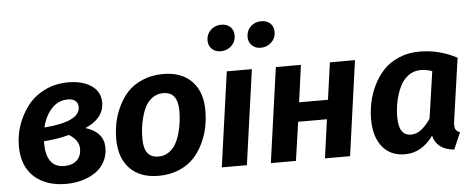

<svg xmlns="http://www.w3.org/2000/svg" viewBox="-52 -922 2642 1068"><g transform="rotate(-5 1269.0 -387.5)"><path d="M337.9 -545.9Q416 -545.9 466.1 -512.2Q516.1 -478.5 516.1 -418Q516.1 -329.6 411.1 -284.2Q512.2 -252.4 512.2 -166Q512.2 -121.1 492.2 -85.4Q472.2 -49.8 438.7 -28.1Q405.3 -6.3 364 4.9Q322.8 16.1 277.8 16.1Q166 16.1 99.6 -43.9Q33.2 -104 33.2 -216.8Q33.2 -275.9 52.7 -333Q72.3 -390.1 108.9 -438.2Q145.5 -486.3 205.1 -516.1Q264.6 -545.9 337.9 -545.9ZM327.1 -451.2Q273.4 -451.2 236.3 -411.1Q199.2 -371.1 184.1 -307.1Q383.8 -322.3 383.8 -403.8Q383.8 -426.3 369.1 -438.7Q354.5 -451.2 327.1 -451.2ZM315.9 -253.9Q254.4 -236.8 174.8 -231V-214.8Q174.8 -154.3 199.5 -119.1Q224.1 -84 276.9 -84Q319.8 -84 345.5 -107.2Q371.1 -130.4 371.1 -172.9Q371.1 -220.2 315.9 -253.9Z M793.9 16.1Q690.4 16.1 633.3 -43.5Q576.2 -103 576.2 -208Q576.2 -253.9 585.2 -298.8Q594.2 -343.8 616 -389.2Q637.7 -434.6 669.9 -468.8Q702.1 -502.9 753.2 -524.4Q804.2 -545.9 867.2 -545.9Q970.7 -545.9 1027.8 -486.1Q1085 -426.3 1084 -321.8Q1084 -276.4 1075.2 -231.7Q1066.4 -187 1044.9 -141.6Q1023.4 -96.2 991.5 -61.8Q959.5 -27.3 908.4 -5.6Q857.4 16.1 793.9 16.1ZM802.7 -90.8Q834.5 -90.8 859.6 -107.9Q884.8 -125 899.2 -150.6Q913.6 -176.3 923.1 -210.2Q932.6 -244.1 936 -273.4Q939.5 -302.7 939.9 -332Q939.9 -387.7 919.4 -413.8Q898.9 -439.9 857.9 -439.9Q826.2 -439.9 801 -422.9Q775.9 -405.8 761.2 -379.9Q746.6 -354 737.3 -320.1Q728 -286.1 724.6 -256.6Q721.2 -227.1 721.2 -198.2Q721.2 -142.6 741.5 -116.7Q761.7 -90.8 802.7 -90.8Z M1198.7 -644Q1168 -644 1148.9 -662.6Q1129.9 -681.2 1129.9 -710Q1129.9 -744.6 1154.1 -767.8Q1178.2 -791 1213.9 -791Q1244.6 -791 1263.7 -772.9Q1282.7 -754.9 1282.7 -726.1Q1282.7 -690.9 1258.3 -667.5Q1233.9 -644 1198.7 -644ZM1421.9 -644Q1391.6 -644 1372.6 -662.6Q1353.5 -681.2 1353.5 -710Q1353.5 -745.1 1377.4 -768.1Q1401.4 -791 1437.5 -791Q1468.3 -791 1487.1 -772.9Q1505.9 -754.9 1505.9 -726.1Q1505.9 -690.9 1481.4 -667.5Q1457 -644 1421.9 -644ZM1361.8 -529.8 1287.6 0H1147.5L1221.7 -529.8Z M1723.6 0 1753.4 -215.8H1592.8L1561.5 0H1421.4L1495.6 -529.8H1635.7L1607.4 -323.2H1768.6L1797.4 -529.8H1937.5L1863.8 0Z M2298.3 -545.9Q2409.7 -545.9 2507.3 -493.2L2457.5 -145Q2453.6 -115.7 2458.5 -101.8Q2463.4 -87.9 2484.4 -79.1L2444.3 14.2Q2346.2 4.4 2328.1 -74.2Q2263.7 16.1 2170.4 16.1Q2088.4 16.1 2043.2 -40.3Q1998 -96.7 1998 -192.9Q1998 -240.2 2007.8 -287.6Q2017.6 -335 2040.5 -382.1Q2063.5 -429.2 2097.2 -465.1Q2130.9 -501 2182.9 -523.4Q2234.9 -545.9 2298.3 -545.9ZM2295.4 -442.9Q2255.9 -442.9 2225.3 -419.2Q2194.8 -395.5 2177.7 -357.4Q2160.6 -319.3 2152.3 -277.3Q2144 -235.4 2144 -192.9Q2144 -89.8 2212.4 -89.8Q2242.7 -89.8 2269 -110.1Q2295.4 -130.4 2322.3 -168.9L2360.4 -431.2Q2331.1 -442.9 2295.4 -442.9Z"/></g></svg>

Font: FiraGO SemiBold
Style: Italic
Weight: 600
Italic angle: -8°
Designer: bBox Type GmbH
Foundry: bBox Type GmbH
Version: Version 1.001;PS 001.001;hotconv 1.0.88;makeotf.lib2.5.64775